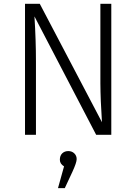

<svg xmlns="http://www.w3.org/2000/svg" viewBox="-20 -705 713 1004"><path d="M358.9 192.9 318.8 278.8H283.2L314.9 165Q293 151.9 293 130.4Q293 108.9 305.4 96.9Q317.9 85 336.9 85Q356 85 368.4 96.9Q380.9 108.9 380.9 127Q380.9 145 358.9 192.9ZM562 0H482.9L160.2 -619.1Q168 -494.1 168 -382.8V0H110.8V-685.1H188L513.2 -65.9Q505.4 -182.1 504.9 -269V-685.1H562Z"/></svg>

Font: FiraSans-Light
Style: Regular
Weight: 300
Designer: Carrois Corporate & Edenspiekermann AG
Foundry: Carrois Corporate GbR & Edenspiekermann AG
Version: Version 3.106;PS 003.106;hotconv 1.0.70;makeotf.lib2.5.58329